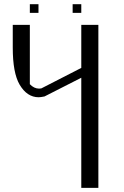

<svg xmlns="http://www.w3.org/2000/svg" viewBox="-20 -913 602 933"><path d="M375 -892.6V-850.6H333V-892.6ZM167 -892.6V-850.6H125V-892.6ZM458 -792V0H375V-535.2L196.3 -444.3Q176.8 -440.4 168 -440.4Q111.3 -440.4 75.2 -502Q42 -558.6 42 -681.6V-792H125V-503.9Q145.5 -482.4 169.9 -482.4Q170.9 -482.4 174.8 -482.9Q178.7 -483.4 180.7 -483.4L375 -583V-792Z"/></svg>

Font: wanta
Style: Medium
Weight: 500
Version: Version 0.91